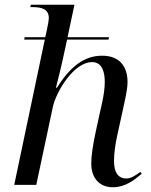

<svg xmlns="http://www.w3.org/2000/svg" viewBox="-20 -780 639 810"><path d="M456 10C508 10 546 -20 578 -47L572 -55C549 -37 530 -27 513 -27C478 -27 461 -53 461 -101C461 -131 466 -169 474 -206L500 -324C507 -358 518 -401 518 -434C518 -493 490 -545 411 -545C334 -545 276 -498 220 -410H216C223 -435 240 -505 255 -576L263 -613H438L440 -623H265L294 -760H110L108 -750H116C154 -750 186 -743 186 -703C186 -697 183 -677 177 -650L171 -623H84L82 -613H169L40 0H133L203 -329C217 -394 292 -518 368 -518C414 -518 422 -470 422 -434C422 -387 407 -330 401 -303L384 -225C371 -164 365 -122 365 -90C365 -32 397 10 456 10Z"/></svg>

Font: Noto Serif Display
Style: Italic
Weight: 400
Italic angle: -12°
Designer: Monotype Design Team
Foundry: Monotype Imaging Inc.
Version: Version 2.009